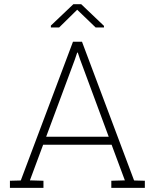

<svg xmlns="http://www.w3.org/2000/svg" viewBox="-20 -914 766 934"><path d="M28.3 0V-34.7L81.1 -36.1L335 -710.9H378.9L632.3 -36.1L684.6 -34.7V0H521.5V-34.7L587.4 -36.6L522.9 -210H189.9L125.5 -36.6L191.4 -34.7V0ZM204.6 -249H508.8L370.1 -623.5L358.4 -658.2H355.5L343.8 -623.5ZM227.5 -780.3V-789.6L336.9 -893.6H375L485.8 -788.1V-780.3H445.3L355.5 -866.7L267.6 -780.3Z"/></svg>

Font: Roboto Slab ExtraLight
Style: Regular
Weight: 250
Designer: Google
Version: Version 2.000; ttfautohint (v1.8.1.43-b0c9)